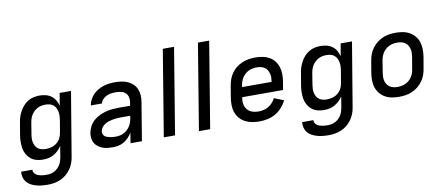

<svg xmlns="http://www.w3.org/2000/svg" viewBox="-79 -1063 3758 1615"><g transform="rotate(-10 1800.0 -256.0)"><path d="M215 223Q190 223 165.5 220.5Q141 218 118 211.5Q95 205 74 194Q53 183 38.5 165.5Q24 148 17.5 124.5Q11 101 14 76H110Q109 89 114.5 99.5Q120 110 129 117Q138 124 149.5 128.5Q161 133 172.5 135Q184 137 196.5 138Q209 139 222 139Q238 139 254.5 136Q271 133 287 124.5Q303 116 316 103.5Q329 91 338 76Q347 61 352 45Q357 29 360 12L375 -80Q361 -59 343.5 -42Q326 -25 304.5 -13Q283 -1 259.5 3.5Q236 8 213 8Q184 8 157 0.5Q130 -7 109.5 -24Q89 -41 75.5 -65Q62 -89 57.5 -116.5Q53 -144 53.5 -173Q54 -202 59 -231L76 -331Q79 -355 87 -379.5Q95 -404 107.5 -427Q120 -450 138 -470Q156 -490 178.5 -503.5Q201 -517 226.5 -522.5Q252 -528 276 -528Q304 -528 330 -521.5Q356 -515 377 -499.5Q398 -484 410.5 -461.5Q423 -439 430 -414L448 -520H545L454 26Q450 53 440 80Q430 107 413 130.5Q396 154 373 173Q350 192 323.5 203Q297 214 269.5 218.5Q242 223 215 223ZM251 -76Q275 -76 300 -82.5Q325 -89 345.5 -105Q366 -121 378 -144.5Q390 -168 393 -192L410 -292Q413 -310 414 -328.5Q415 -347 411.5 -364.5Q408 -382 400.5 -397.5Q393 -413 380 -424Q367 -435 349.5 -439.5Q332 -444 314 -444Q297 -444 280 -441Q263 -438 247 -430Q231 -422 217.5 -410Q204 -398 194 -382.5Q184 -367 178.5 -350.5Q173 -334 170 -317L154 -217Q151 -200 150.5 -182.5Q150 -165 154 -148.5Q158 -132 166 -117.5Q174 -103 187.5 -93.5Q201 -84 217.5 -80Q234 -76 251 -76Z M811 8Q788 8 765.5 5.5Q743 3 723 -4.5Q703 -12 685.5 -25Q668 -38 657 -56.5Q646 -75 643.5 -97.5Q641 -120 644 -143Q649 -171 663 -198Q677 -225 699.5 -245Q722 -265 749 -278Q776 -291 804 -298.5Q832 -306 860.5 -308.5Q889 -311 916 -311H1013L1018 -341Q1022 -363 1016.5 -384.5Q1011 -406 995.5 -420Q980 -434 958 -439Q936 -444 913 -444Q894 -444 874.5 -441.5Q855 -439 836.5 -430.5Q818 -422 802.5 -406.5Q787 -391 784 -371H688Q692 -396 704 -419Q716 -442 734 -461Q752 -480 775.5 -493.5Q799 -507 822.5 -514.5Q846 -522 871 -525Q896 -528 920 -528Q949 -528 977 -524Q1005 -520 1029.5 -509Q1054 -498 1073.5 -479.5Q1093 -461 1103.5 -436.5Q1114 -412 1116 -384Q1118 -356 1113 -327L1059 0H962L976 -89Q964 -67 946 -48Q928 -29 906 -16Q884 -3 859.5 2.5Q835 8 811 8ZM849 -76Q867 -76 884.5 -79.5Q902 -83 918.5 -91.5Q935 -100 949.5 -113.5Q964 -127 973.5 -143Q983 -159 988.5 -176Q994 -193 997 -211L999 -228H916Q899 -228 882.5 -226.5Q866 -225 849 -222Q832 -219 815 -213.5Q798 -208 782.5 -198.5Q767 -189 755.5 -174Q744 -159 741 -142Q739 -129 743 -117.5Q747 -106 756 -98.5Q765 -91 776.5 -87Q788 -83 800 -80.5Q812 -78 824.5 -77Q837 -76 849 -76Z M1246 0 1367 -735H1463L1342 0Z M1546 0 1667 -735H1763L1642 0Z M2063 8Q2031 8 2000 2.5Q1969 -3 1942 -17Q1915 -31 1895 -54Q1875 -77 1865 -105.5Q1855 -134 1854.5 -166.5Q1854 -199 1859 -231L1876 -331Q1880 -358 1890 -385Q1900 -412 1917 -436Q1934 -460 1958 -478.5Q1982 -497 2008.5 -508Q2035 -519 2063 -523.5Q2091 -528 2118 -528Q2150 -528 2180.5 -522.5Q2211 -517 2237.5 -502.5Q2264 -488 2282.5 -464.5Q2301 -441 2310 -412.5Q2319 -384 2319.5 -352.5Q2320 -321 2315 -289L2303 -218H1954V-217Q1950 -198 1950.5 -179.5Q1951 -161 1956.5 -144Q1962 -127 1973 -113.5Q1984 -100 1999.5 -91.5Q2015 -83 2033.5 -79.5Q2052 -76 2070 -76Q2092 -76 2113.5 -81Q2135 -86 2154.5 -97.5Q2174 -109 2189.5 -126.5Q2205 -144 2215 -164L2297 -131Q2281 -99 2256 -71Q2231 -43 2199.5 -25Q2168 -7 2132.5 0.5Q2097 8 2063 8ZM1968 -302H2220V-303Q2223 -321 2223.5 -338.5Q2224 -356 2219.5 -372.5Q2215 -389 2206.5 -403.5Q2198 -418 2184 -427Q2170 -436 2153 -440Q2136 -444 2118 -444Q2101 -444 2083.5 -441Q2066 -438 2050 -430.5Q2034 -423 2019.5 -410.5Q2005 -398 1995 -383Q1985 -368 1979 -351Q1973 -334 1970 -317Z M2615 223Q2590 223 2565.5 220.5Q2541 218 2518 211.5Q2495 205 2474 194Q2453 183 2438.5 165.5Q2424 148 2417.5 124.5Q2411 101 2414 76H2510Q2509 89 2514.5 99.5Q2520 110 2529 117Q2538 124 2549.5 128.5Q2561 133 2572.5 135Q2584 137 2596.5 138Q2609 139 2622 139Q2638 139 2654.5 136Q2671 133 2687 124.5Q2703 116 2716 103.5Q2729 91 2738 76Q2747 61 2752 45Q2757 29 2760 12L2775 -80Q2761 -59 2743.5 -42Q2726 -25 2704.5 -13Q2683 -1 2659.5 3.5Q2636 8 2613 8Q2584 8 2557 0.5Q2530 -7 2509.5 -24Q2489 -41 2475.5 -65Q2462 -89 2457.5 -116.5Q2453 -144 2453.5 -173Q2454 -202 2459 -231L2476 -331Q2479 -355 2487 -379.5Q2495 -404 2507.5 -427Q2520 -450 2538 -470Q2556 -490 2578.5 -503.5Q2601 -517 2626.5 -522.5Q2652 -528 2676 -528Q2704 -528 2730 -521.5Q2756 -515 2777 -499.5Q2798 -484 2810.5 -461.5Q2823 -439 2830 -414L2848 -520H2945L2854 26Q2850 53 2840 80Q2830 107 2813 130.5Q2796 154 2773 173Q2750 192 2723.5 203Q2697 214 2669.5 218.5Q2642 223 2615 223ZM2651 -76Q2675 -76 2700 -82.5Q2725 -89 2745.5 -105Q2766 -121 2778 -144.5Q2790 -168 2793 -192L2810 -292Q2813 -310 2814 -328.5Q2815 -347 2811.5 -364.5Q2808 -382 2800.5 -397.5Q2793 -413 2780 -424Q2767 -435 2749.5 -439.5Q2732 -444 2714 -444Q2697 -444 2680 -441Q2663 -438 2647 -430Q2631 -422 2617.5 -410Q2604 -398 2594 -382.5Q2584 -367 2578.5 -350.5Q2573 -334 2570 -317L2554 -217Q2551 -200 2550.5 -182.5Q2550 -165 2554 -148.5Q2558 -132 2566 -117.5Q2574 -103 2587.5 -93.5Q2601 -84 2617.5 -80Q2634 -76 2651 -76Z M3255 8Q3223 8 3192.5 2.5Q3162 -3 3136 -18Q3110 -33 3091.5 -56Q3073 -79 3063.5 -107.5Q3054 -136 3054 -167.5Q3054 -199 3059 -231L3076 -331Q3080 -358 3090 -385Q3100 -412 3117.5 -436Q3135 -460 3158.5 -478.5Q3182 -497 3209 -508.5Q3236 -520 3263.5 -524Q3291 -528 3318 -528Q3350 -528 3380.5 -522.5Q3411 -517 3437 -502Q3463 -487 3482 -464Q3501 -441 3510 -412.5Q3519 -384 3519.5 -352.5Q3520 -321 3515 -289L3498 -189Q3494 -162 3484 -135Q3474 -108 3456.5 -84Q3439 -60 3415.5 -41.5Q3392 -23 3365 -11.5Q3338 0 3310 4Q3282 8 3255 8ZM3255 -76Q3272 -76 3289.5 -79Q3307 -82 3323.5 -89.5Q3340 -97 3354.5 -109Q3369 -121 3379 -136.5Q3389 -152 3395 -169Q3401 -186 3403 -203L3420 -303Q3423 -321 3423.5 -338.5Q3424 -356 3419.5 -372.5Q3415 -389 3406.5 -403Q3398 -417 3384 -426.5Q3370 -436 3353 -440Q3336 -444 3318 -444Q3301 -444 3283.5 -441Q3266 -438 3250 -430.5Q3234 -423 3219.5 -411Q3205 -399 3195 -383.5Q3185 -368 3179 -351Q3173 -334 3170 -317L3154 -217Q3151 -199 3150.5 -181.5Q3150 -164 3154 -147.5Q3158 -131 3167 -117Q3176 -103 3190 -93.5Q3204 -84 3220.5 -80Q3237 -76 3255 -76Z"/></g></svg>

Font: Iosevka Aile Medium
Style: Italic
Weight: 500
Italic angle: -9°
Designer: Belleve Invis
Foundry: Belleve Invis
Version: Version 31.1.0; ttfautohint (v1.8.4)